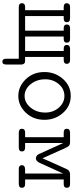

<svg xmlns="http://www.w3.org/2000/svg" viewBox="480 -957 615 1615"><g transform="rotate(90 787.5 -149.5)"><path d="M6.8 -26.9Q6.8 -52.7 38.1 -53.2H65.9V-377.9H40Q6.8 -377.9 6.8 -403.8Q6.8 -412.6 13.4 -421.9Q20 -431.2 38.1 -431.2H134.8Q167 -431.2 167 -403.8Q167 -377.9 134.8 -377.9H115.2V-53.2H237.8V-377.9H217.8Q185.5 -377.9 186 -403.8Q186 -430.7 216.8 -431.2H307.1Q339.4 -431.2 338.9 -402.8Q338.9 -377.9 307.1 -377.9H287.1V-53.2H409.2V-377.9H390.1Q357.9 -377.9 357.9 -403.8Q357.9 -430.7 390.1 -431.2H485.8Q516.6 -431.2 517.1 -403.8Q517.1 -377.9 483.9 -377.9H459V-53.2H487.8Q499 -53.2 505.1 -51.5Q511.2 -49.8 517.1 -42Q522.9 -34.2 522.9 -19V105Q522.9 138.2 499 138.2Q475.1 138.2 474.1 109.9V0H39.1Q6.8 0 6.8 -26.9Z M585.9 -215.8Q585.9 -305.7 643.8 -371.3Q701.7 -437 786.9 -437Q872.1 -437 929.9 -371.6Q987.8 -306.2 987.8 -215.8Q987.8 -121.6 927.7 -58.8Q867.7 3.9 787.1 3.9Q707 3.9 646.5 -58.8Q585.9 -121.6 585.9 -215.8ZM647 -223.1Q647 -149.9 688.5 -99.4Q730 -48.8 786.9 -48.8Q843.8 -48.8 885.3 -99.9Q926.8 -150.9 926.8 -223.1Q926.8 -289.1 885.7 -336.4Q844.7 -383.8 787.1 -383.8Q728 -383.8 687.5 -336.4Q647 -289.1 647 -223.1Z M1063 -25.9Q1063 -52.7 1094.7 -53.2Q1094.7 -53.2 1133.8 -53.2V-377.9H1095.7Q1062.5 -377.9 1063 -403.8Q1063 -430.7 1095.7 -431.2H1173.8Q1198.7 -431.2 1208.3 -420.2Q1217.8 -409.2 1234.9 -370.1Q1238.8 -362.3 1240.7 -356.9L1311 -200.2H1312Q1312 -201.2 1334.5 -251.5Q1356.9 -301.8 1380.4 -354.5Q1403.8 -407.2 1406.7 -411.1Q1419.9 -431.2 1448.7 -431.2H1529.8Q1559.6 -431.2 1559.6 -403.8Q1559.6 -377.9 1527.8 -377.9H1489.7V-53.2H1528.8Q1559.6 -53.2 1559.6 -25.9Q1559.6 0 1526.9 0H1401.9Q1369.6 0 1369.6 -25.9Q1369.6 -52.7 1404.8 -53.2H1439.9V-375Q1438 -369.1 1434.8 -362.5Q1431.6 -356 1425.3 -341.6Q1418.9 -327.1 1410.9 -309.6Q1402.8 -292 1386.2 -255.6Q1369.6 -219.2 1350.6 -176.8Q1335.4 -143.6 1312 -144Q1293 -144 1278.8 -163.1Q1276.9 -166 1182.6 -375V-53.2H1220.7Q1253.9 -53.2 1253.9 -25.9Q1253.9 0 1220.7 0H1096.7Q1063 0 1063 -25.9Z"/></g></svg>

Font: CMU Typewriter Text
Style: Light
Weight: 200
Version: Version 0.7.0